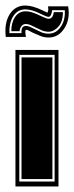

<svg xmlns="http://www.w3.org/2000/svg" viewBox="-47 -676 270 696"><path d="M9 0V-495H165V0ZM23 -18H151V-477H23ZM31 -27V-468H143V-27ZM129 -540Q112 -540 97.5 -546.5Q83 -553 73 -557Q63 -562 57.5 -565Q52 -568 47 -568Q46 -568 45 -563.5Q44 -559 47 -542H-26Q-32 -592 -12 -624Q8 -656 45 -656Q71 -656 108 -638Q118 -633 125 -630Q126 -632 127.5 -637Q129 -642 127 -653H200Q208 -607 186.5 -573.5Q165 -540 129 -540ZM129 -554Q156 -554 173 -578.5Q190 -603 188 -639H142Q139 -615 129 -615Q122 -615 102 -625Q69 -642 45 -642Q17 -642 1.5 -618Q-14 -594 -13 -556H31Q29 -582 47 -582Q54 -582 62 -578.5Q70 -575 80 -570Q90 -565 102 -559.5Q114 -554 129 -554ZM129 -561Q116 -561 104.5 -566Q93 -571 83 -576Q73 -581 64 -585Q55 -589 47 -589Q37 -589 31 -581.5Q25 -574 24 -563H-6Q-6 -595 8 -615Q22 -635 45 -635Q59 -635 73 -630Q87 -625 99 -619Q108 -615 116 -611.5Q124 -608 129 -608Q138 -608 142.5 -615Q147 -622 148 -632H181Q181 -597 164.5 -579Q148 -561 129 -561Z"/></svg>

Font: Alumni Sans Collegiate One
Style: Regular
Weight: 400
Designer: Robert E. Leuschke
Foundry: Robert E. Leuschke
Version: Version 1.100